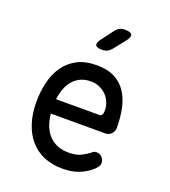

<svg xmlns="http://www.w3.org/2000/svg" viewBox="-143 -889 887 1004"><g transform="rotate(20 300.0 -387.5)"><path d="M459 -132Q478 -132 490.5 -118.5Q503 -105 503 -88Q503 -79 498.5 -70.5Q494 -62 482 -50Q466 -35 448 -24Q430 -13 409.5 -5Q389 3 366.5 6.5Q344 10 319 10Q261 10 215.5 -9.5Q170 -29 138.5 -65.5Q107 -102 90 -154.5Q73 -207 73 -272Q73 -329 85.5 -381.5Q98 -434 125.5 -473.5Q153 -513 197 -536.5Q241 -560 305 -560Q365 -560 405 -539.5Q445 -519 469.5 -482Q494 -445 504.5 -395.5Q515 -346 515 -287Q515 -269 502 -254.5Q489 -240 468 -240H165Q169 -200 182 -169.5Q195 -139 215 -119.5Q235 -100 261.5 -90Q288 -80 320 -80Q365 -80 391.5 -94Q418 -108 433 -120Q441 -127 446 -129.5Q451 -132 459 -132ZM165 -320H409Q414 -320 419.5 -326Q425 -332 425 -353Q425 -374 417 -395Q409 -416 393.5 -432.5Q378 -449 355.5 -459.5Q333 -470 305 -470Q274 -470 249.5 -459Q225 -448 207.5 -428Q190 -408 179.5 -380.5Q169 -353 165 -320ZM303 -645Q272 -645 266 -657Q260 -669 279 -694L328 -759Q338 -772 350.5 -778.5Q363 -785 380 -785Q412 -785 418.5 -772.5Q425 -760 405 -734L353 -669Q343 -657 331 -651Q319 -645 303 -645Z"/></g></svg>

Font: Maple Mono NL
Style: Regular
Weight: 400
Monospace: yes
Designer: subframe7536
Version: Version 7.000